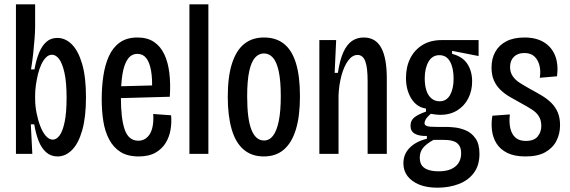

<svg xmlns="http://www.w3.org/2000/svg" viewBox="-20 -714 2646 891"><path d="M247 12Q216 12 194 -7.5Q172 -27 159 -60.5Q146 -94 139 -137H123L130 0H54V-266V-694H143V-590Q143 -568 140.5 -535Q138 -502 134 -465Q130 -428 124 -392H140Q148 -437 161.5 -469.5Q175 -502 195.5 -520Q216 -538 246 -538Q283 -538 313 -508.5Q343 -479 361 -418Q379 -357 379 -263Q379 -170 361.5 -109Q344 -48 314 -18Q284 12 247 12ZM225 -66Q242 -66 256.5 -85.5Q271 -105 280 -148Q289 -191 289 -260Q289 -333 279 -377Q269 -421 254 -440.5Q239 -460 221 -460Q206 -460 193.5 -447.5Q181 -435 171.5 -414.5Q162 -394 156 -369Q150 -344 146.5 -319Q143 -294 143 -272V-256Q143 -224 149.5 -190.5Q156 -157 167 -128.5Q178 -100 193 -83Q208 -66 225 -66Z M624 12Q572 12 539 -9Q506 -30 486.5 -67Q467 -104 459.5 -151.5Q452 -199 452 -254Q452 -310 459.5 -361Q467 -412 485 -452.5Q503 -493 535.5 -516.5Q568 -540 618 -540Q664 -540 694.5 -519.5Q725 -499 742.5 -462Q760 -425 766 -374.5Q772 -324 768 -265L516 -258V-313L704 -318L685 -291Q688 -347 681 -386Q674 -425 658.5 -444.5Q643 -464 618 -464Q590 -464 573 -440Q556 -416 548.5 -371Q541 -326 541 -262Q541 -163 559 -112Q577 -61 622 -61Q639 -61 652.5 -69Q666 -77 675.5 -92.5Q685 -108 689 -131.5Q693 -155 691 -185L774 -179Q777 -146 771.5 -112.5Q766 -79 749 -51Q732 -23 701.5 -5.5Q671 12 624 12Z M859 0V-694H947V0Z M1204 12Q1148 12 1110.5 -20Q1073 -52 1055 -114.5Q1037 -177 1037 -265Q1037 -358 1056.5 -419Q1076 -480 1113 -510Q1150 -540 1205 -540Q1261 -540 1298 -510.5Q1335 -481 1353.5 -420.5Q1372 -360 1372 -267Q1372 -175 1353 -113Q1334 -51 1297 -19.5Q1260 12 1204 12ZM1205 -62Q1230 -62 1247 -84Q1264 -106 1273.5 -151.5Q1283 -197 1283 -267Q1283 -339 1273.5 -383Q1264 -427 1246.5 -446.5Q1229 -466 1205 -466Q1181 -466 1163.5 -446.5Q1146 -427 1136.5 -383Q1127 -339 1127 -266Q1127 -161 1147 -111.5Q1167 -62 1205 -62Z M1462 0V-337V-528H1540L1533 -376H1548Q1557 -436 1573.5 -472Q1590 -508 1613.5 -524Q1637 -540 1668 -540Q1723 -540 1749 -492.5Q1775 -445 1775 -350V0H1686V-338Q1686 -401 1675 -430Q1664 -459 1639 -459Q1615 -459 1595.5 -432.5Q1576 -406 1564.5 -363Q1553 -320 1551 -271V0Z M2010 157Q1960 157 1925 142.5Q1890 128 1871 103Q1852 78 1852 44Q1852 1 1881.5 -28.5Q1911 -58 1961 -70V-83Q1925 -82 1905 -93.5Q1885 -105 1885 -130Q1885 -156 1904.5 -170.5Q1924 -185 1957 -196V-210Q1913 -217 1888.5 -257Q1864 -297 1864 -352Q1864 -404 1884 -443.5Q1904 -483 1941 -505.5Q1978 -528 2030 -528H2201V-454L2078 -478V-464Q2126 -452 2148.5 -418Q2171 -384 2171 -336Q2171 -293 2153 -257.5Q2135 -222 2101.5 -201.5Q2068 -181 2023 -181Q2014 -181 2001.5 -182.5Q1989 -184 1979 -186Q1962 -171 1956 -160.5Q1950 -150 1950 -143Q1950 -135 1957 -131Q1964 -127 1976.5 -126Q1989 -125 2008 -125H2054Q2066 -125 2090.5 -122.5Q2115 -120 2141.5 -109Q2168 -98 2186.5 -72Q2205 -46 2205 0Q2205 54 2178.5 89Q2152 124 2107.5 140.5Q2063 157 2010 157ZM2015 81Q2052 81 2075 70Q2098 59 2109 40.5Q2120 22 2120 -2Q2120 -26 2111 -39Q2102 -52 2088 -57.5Q2074 -63 2059 -64Q2044 -65 2033 -65H1992Q1959 -47 1943.5 -28Q1928 -9 1928 17Q1928 42 1939 55.5Q1950 69 1970 75Q1990 81 2015 81ZM2020 -244Q2052 -244 2068.5 -273Q2085 -302 2085 -349Q2085 -398 2068.5 -428Q2052 -458 2019 -458Q1986 -458 1968.5 -427.5Q1951 -397 1951 -350Q1951 -319 1958.5 -295Q1966 -271 1982 -257.5Q1998 -244 2020 -244Z M2419 12Q2367 12 2334 -4.5Q2301 -21 2284 -48.5Q2267 -76 2263 -109.5Q2259 -143 2265 -177L2346 -183Q2342 -147 2348 -119.5Q2354 -92 2371.5 -76Q2389 -60 2420 -60Q2458 -60 2475 -80.5Q2492 -101 2492 -130Q2492 -156 2480.5 -174.5Q2469 -193 2446.5 -207Q2424 -221 2393 -238Q2369 -251 2345 -265Q2321 -279 2302 -297.5Q2283 -316 2272 -341Q2261 -366 2261 -401Q2261 -442 2278.5 -473.5Q2296 -505 2330 -522.5Q2364 -540 2414 -540Q2468 -540 2504 -518Q2540 -496 2556 -456Q2572 -416 2565 -360L2485 -353Q2490 -384 2483.5 -410Q2477 -436 2460 -452Q2443 -468 2413 -468Q2383 -468 2365 -450.5Q2347 -433 2347 -403Q2347 -379 2359 -361Q2371 -343 2393 -329Q2415 -315 2442 -300Q2470 -285 2495 -270Q2520 -255 2539 -236Q2558 -217 2568.5 -192Q2579 -167 2579 -133Q2579 -94 2562.5 -61Q2546 -28 2511 -8Q2476 12 2419 12Z"/></svg>

Font: Bricolage Grotesque 36pt Condensed
Style: Regular
Weight: 400
Width: 3
Designer: Mathieu Triay
Foundry: Atelier Triay
Version: Version 1.001;gftools[0.9.33.dev8+g029e19f]